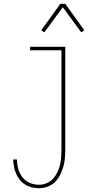

<svg xmlns="http://www.w3.org/2000/svg" viewBox="-20 -766 540 1009"><path d="M185 223Q166 223 147 218.5Q128 214 112 204Q96 194 84 179Q72 164 64.5 146.5Q57 129 53.5 110Q50 91 49 72H69Q69 97 76 121.5Q83 146 98 165.5Q113 185 136.5 195Q160 205 185 205Q205 205 224.5 197Q244 189 258 174Q272 159 281 140.5Q290 122 295 102Q300 82 301.5 61.5Q303 41 303 20V-502H138V-520H323V20Q323 43 321 66Q319 89 312.5 111Q306 133 295.5 154Q285 175 268.5 191Q252 207 230 215Q208 223 185 223ZM213 -596 197 -607 297 -746H323L423 -607L407 -596L310 -728Z"/></svg>

Font: Iosevka SS18 Thin
Style: Regular
Weight: 100
Monospace: yes
Designer: Belleve Invis
Foundry: Belleve Invis
Version: Version 25.1.1; ttfautohint (v1.8.4)